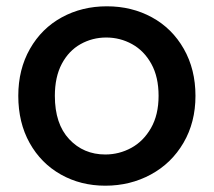

<svg xmlns="http://www.w3.org/2000/svg" viewBox="-20 -580 678 609"><path d="M38 -276Q38 -360 75 -425Q112 -490 176 -525Q240 -560 319 -560Q398 -560 462 -525Q526 -490 563 -425Q600 -360 600 -276Q600 -192 562 -127Q524 -62 458.5 -26.5Q393 9 314 9Q236 9 173 -26.5Q110 -62 74 -126.5Q38 -191 38 -276ZM483 -276Q483 -336 460 -377.5Q437 -419 399 -440Q361 -461 317 -461Q273 -461 235.5 -440Q198 -419 176 -377.5Q154 -336 154 -276Q154 -187 199.5 -138.5Q245 -90 314 -90Q358 -90 396.5 -111Q435 -132 459 -174Q483 -216 483 -276Z"/></svg>

Font: IBM-Poppins
Style: Poppins-Medium
Weight: 500
Designer: Mike Abbink, Paul van der Laan, Pieter van Rosmalen, Ben Mitchell, Mark Frömberg
Foundry: Bold Monday
Version: Version 1.1